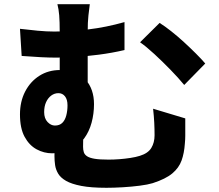

<svg xmlns="http://www.w3.org/2000/svg" viewBox="-20 -833 1040 913"><path d="M407 -813Q404 -790 400.5 -759.5Q397 -729 397 -679Q397 -661 397 -622Q397 -583 397 -536Q397 -489 397 -446Q397 -403 397 -378L264 -427Q264 -454 264 -488.5Q264 -523 264 -559.5Q264 -596 264 -627.5Q264 -659 264 -679Q264 -731 261.5 -760.5Q259 -790 253 -813ZM739 -724Q763 -709 793.5 -685Q824 -661 854.5 -633Q885 -605 912 -578Q939 -551 956 -531L856 -429Q828 -463 790 -502Q752 -541 714 -576Q676 -611 646 -632ZM75 -696Q116 -691 159 -687Q202 -683 237 -683Q313 -683 398.5 -693Q484 -703 572 -728V-595Q512 -581 450 -573Q388 -565 335 -562Q282 -559 247 -559Q216 -559 175 -561Q134 -563 83 -567ZM376 -228Q376 -218 376 -202Q376 -186 375.5 -168.5Q375 -151 375 -135Q375 -121 378.5 -109.5Q382 -98 394 -90Q406 -82 430 -78Q454 -74 496 -74Q521 -74 547.5 -76Q574 -78 600 -82Q626 -86 645 -92Q684 -104 699.5 -129.5Q715 -155 715 -190Q715 -219 713.5 -249.5Q712 -280 708 -316L861 -270Q861 -243 861 -223.5Q861 -204 861 -187.5Q861 -171 859 -150Q856 -105 843.5 -70Q831 -35 799.5 -8.5Q768 18 706 38Q683 45 644.5 50Q606 55 563.5 57.5Q521 60 486 60Q413 60 366.5 51Q320 42 294 27Q268 12 256.5 -7.5Q245 -27 242 -48Q239 -69 239 -90Q239 -116 239.5 -143Q240 -170 240 -189ZM427 -338Q427 -292 415.5 -249.5Q404 -207 380 -174.5Q356 -142 318 -123Q280 -104 228 -104Q189 -104 154 -123Q119 -142 97 -182.5Q75 -223 75 -289Q75 -350 99.5 -397.5Q124 -445 167 -472.5Q210 -500 266 -500Q347 -500 387 -454.5Q427 -409 427 -338ZM241 -236Q263 -236 276 -248.5Q289 -261 295 -283.5Q301 -306 301 -332Q301 -360 289 -375Q277 -390 258 -390Q239 -390 223.5 -378.5Q208 -367 199 -347Q190 -327 190 -300Q190 -270 206 -253Q222 -236 241 -236Z"/></svg>

Font: Noto Sans TC ExtraBold
Style: Regular
Weight: 800
Designer: Ryoko NISHIZUKA  (kana, bopomofo & ideographs); Paul D. Hunt (Latin, Greek & Cyrillic); Sandoll Communications , Soo-you
Foundry: Adobe
Version: Version 2.004-H2;hotconv 1.0.118;makeotfexe 2.5.65603